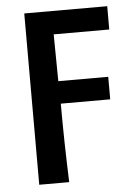

<svg xmlns="http://www.w3.org/2000/svg" viewBox="-50 -530 523 747"><g transform="rotate(-5 211.5 -156.5)"><path d="M190 178C186 67 184 -25 184 -129H377V-217H182L180 -400H397V-491H73V178Z"/></g></svg>

Font: DAIFUKU Sans Semibold
Style: Regular
Weight: 600
Designer: Original font ‘Source Sans 3’ : Paul D. Hunt
Foundry: Daifuku
Version: Version 1.000